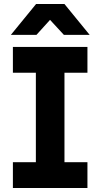

<svg xmlns="http://www.w3.org/2000/svg" viewBox="-20 -933 498 953"><path d="M158 -44V-656H300V-44ZM44 -572V-700H414V-572ZM44 0V-128H414V0ZM34 -760 159 -913H300L425 -760H297L190 -876H266L161 -760Z"/></svg>

Font: SUSE Thin
Style: Bold
Weight: 700
Version: Version 1.000